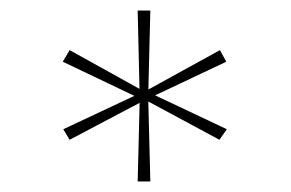

<svg xmlns="http://www.w3.org/2000/svg" viewBox="-20 -720 551 364"><path d="M241 -376 245 -536 256 -531 112 -455 100 -475 249 -545 250 -531 99 -603 112 -625 258 -544 245 -528 241 -700H265L261 -539L248 -543L397 -625L409 -603L263 -534L262 -545L410 -475L396 -455L253 -532L261 -534L265 -376Z"/></svg>

Font: Lexend Exa Thin
Style: Regular
Weight: 250
Designer: Bonnie Shaver-Troup, Thomas Jockin
Foundry: Lexend
Version: Version 1.007